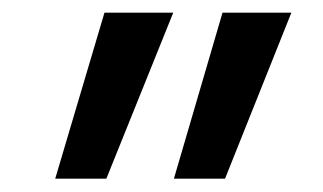

<svg xmlns="http://www.w3.org/2000/svg" viewBox="-20 -544 500 297"><path d="M144.5 -267.6H65.4L141.6 -524.4H248ZM328.1 -267.6H249L324.2 -524.4H430.7Z"/></svg>

Font: Nasu
Style: Regular
Weight: 400
Designer: Ryoko NISHIZUKA (kana &amp; ideographs); Paul D. Hunt (Latin, Greek &amp; Cyrillic); Wenlong ZHANG (bopomofo); Sandoll C
Version: Version 2014.1215